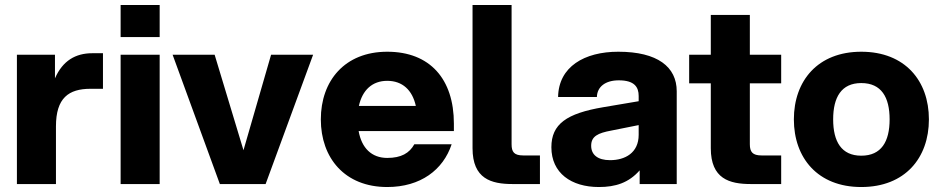

<svg xmlns="http://www.w3.org/2000/svg" viewBox="-20 -740 3782 772"><path d="M48 0H205V-232C205 -346 256 -383 344 -383H394V-526H351C284 -526 232 -496 201 -425V-520H48Z M465 0H622V-520H465ZM465 -591H622V-720H465Z M864 0H1048L1239 -520H1070L959 -136L843 -520H674Z M1537 12C1671 12 1762 -57 1796 -160H1646C1626 -124 1593 -105 1537 -105C1474 -105 1434 -145 1422 -213H1805V-243C1805 -422 1709 -532 1537 -532C1366 -532 1270 -415 1270 -260C1270 -105 1366 12 1537 12ZM1423 -314C1437 -378 1477 -415 1537 -415C1598 -415 1638 -378 1652 -314Z M1880 -720V-144C1880 -21 1955 0 2041 0H2151V-115H2084C2047 -115 2037 -129 2037 -160V-720Z M2552 0H2701V-373C2701 -471 2624 -532 2466 -532C2330 -532 2226 -472 2224 -350H2380C2381 -391 2414 -417 2468 -417C2531 -417 2548 -390 2548 -354V-333L2406 -309C2258 -284 2197 -241 2197 -148C2197 -44 2277 12 2388 12C2455 12 2508 -5 2552 -55ZM2357 -154C2357 -192 2384 -205 2438 -215L2548 -237V-198C2548 -125 2493 -96 2433 -96C2383 -96 2357 -118 2357 -154Z M2838 -680V-520H2751V-405H2838V-144C2838 -21 2913 0 2999 0H3121V-115H3042C3006 -115 2995 -129 2995 -160V-405H3121V-520H2995V-680Z M3443 12C3619 12 3715 -105 3715 -260C3715 -415 3619 -532 3443 -532C3268 -532 3172 -415 3172 -260C3172 -105 3268 12 3443 12ZM3330 -260C3330 -349 3363 -406 3443 -406C3524 -406 3557 -349 3557 -260C3557 -171 3524 -114 3443 -114C3363 -114 3330 -171 3330 -260Z"/></svg>

Font: Aspekta 750
Style: Regular
Weight: 750
Designer: Ivo Dolenc
Version: Version 2.000